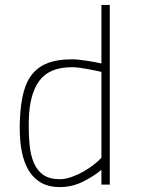

<svg xmlns="http://www.w3.org/2000/svg" viewBox="-20 -750 578 780"><path d="M273 -509Q287 -509 304 -507Q321 -505 337.5 -502.5Q354 -500 368.5 -497Q383 -494 392 -492V-730H426V0H392V-60Q361 -34 317 -12Q273 10 223 10Q175 10 142.5 -10.5Q110 -31 91 -67.5Q72 -104 65 -155Q58 -206 61 -267Q64 -332 76.5 -378Q89 -424 114.5 -453Q140 -482 178.5 -495.5Q217 -509 273 -509ZM223 -22Q245 -22 270.5 -31Q296 -40 319 -53Q342 -66 361.5 -81.5Q381 -97 392 -109V-458Q383 -460 369 -463Q355 -466 338.5 -469Q322 -472 304.5 -474.5Q287 -477 273 -477Q180 -477 139.5 -421.5Q99 -366 97 -261Q96 -208 100 -164Q104 -120 117.5 -88.5Q131 -57 156 -39.5Q181 -22 223 -22Z"/></svg>

Font: Panefresco 1wt
Style: Regular
Weight: 250
Version: Version 1.000